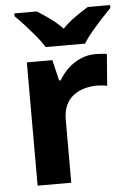

<svg xmlns="http://www.w3.org/2000/svg" viewBox="-54 -807 574 847"><g transform="rotate(-5 233.0 -383.0)"><path d="M383 -556Q394 -556 409 -555Q424 -554 433 -552L422 -412Q415 -414 401.5 -415.5Q388 -417 378 -417Q349 -417 322 -409.5Q295 -402 273.5 -386Q252 -370 239.5 -343.5Q227 -317 227 -278V0H78V-546H191L213 -454H220Q236 -482 260 -505Q284 -528 315.5 -542Q347 -556 383 -556ZM167 -606Q153 -629 130.5 -656Q108 -683 84.5 -709Q61 -735 42 -753V-766H141Q167 -750 197 -728.5Q227 -707 253 -680Q279 -707 310 -728.5Q341 -750 367 -766H466V-753Q448 -735 424 -709Q400 -683 377.5 -656Q355 -629 341 -606Z"/></g></svg>

Font: Noto Sans Tamil
Style: Regular
Weight: 400
Designer: Jelle Bosma - Monotype Design Team
Foundry: Monotype Imaging Inc.
Version: Version 2.003